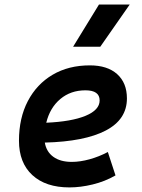

<svg xmlns="http://www.w3.org/2000/svg" viewBox="-20 -815 626 845"><path d="M295.9 -102.5Q332.5 -102.5 374.3 -114Q416 -125.5 454.6 -146L488.3 -43Q441.4 -16.1 387.9 -3.2Q334.5 9.8 285.6 9.8Q181.2 9.8 122.3 -44.4Q63.5 -98.6 63.5 -195.8Q63.5 -295.4 102.5 -370.1Q141.6 -444.8 211.7 -486.1Q281.7 -527.3 375.5 -527.3Q452.6 -527.3 495.6 -488.8Q538.6 -450.2 538.6 -381.8Q538.6 -289.1 445.3 -240.5Q352.1 -191.9 177.2 -187.5Q184.1 -147 214.8 -124.8Q245.6 -102.5 295.9 -102.5ZM183.6 -274.9Q294.9 -279.8 356.7 -305.4Q418.5 -331.1 418.5 -373Q418.5 -417.5 356 -417.5Q291 -417.5 245.4 -379.2Q199.7 -340.8 183.6 -274.9ZM301.8 -609.4 415.5 -794.9H550.8L421.4 -609.4Z"/></svg>

Font: CaskaydiaCove NFP SemiBold
Style: Italic
Weight: 600
Italic angle: -10°
Designer: Aaron Bell
Foundry: Saja Typeworks
Version: Version 2111.001; VTT 6.35;Nerd Fonts 3.1.1